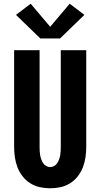

<svg xmlns="http://www.w3.org/2000/svg" viewBox="-20 -1005 540 1033"><path d="M250 8Q222 8 194.5 2Q167 -4 143 -19Q119 -34 101.5 -56.5Q84 -79 74 -105Q64 -131 60 -159Q56 -187 56 -215V-735H193V-215Q193 -204 193.5 -192.5Q194 -181 196 -170Q198 -159 202 -148Q206 -137 212 -127.5Q218 -118 228.5 -112Q239 -106 250 -106Q261 -106 271.5 -112Q282 -118 288 -127.5Q294 -137 298 -148Q302 -159 304 -170Q306 -181 306.5 -192.5Q307 -204 307 -215V-735H444V-215Q444 -187 440 -159Q436 -131 426 -105Q416 -79 398.5 -56.5Q381 -34 357 -19Q333 -4 305.5 2Q278 8 250 8ZM197 -798 66 -925 145 -985 250 -861 355 -985 434 -925 303 -798Z"/></svg>

Font: Iosevka SS04 Heavy
Style: Regular
Weight: 900
Monospace: yes
Designer: Belleve Invis
Foundry: Belleve Invis
Version: Version 19.0.0; ttfautohint (v1.8.4)